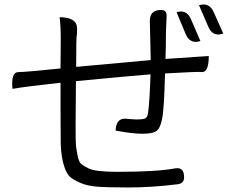

<svg xmlns="http://www.w3.org/2000/svg" viewBox="-20 -798 1040 847"><path d="M316 -503 645 -533 641 -704Q640 -754 690 -754Q716 -754 715 -728L712 -652Q712 -584 710 -538Q892 -550 901 -551Q901 -480 872 -480Q860 -483 708 -474Q704 -314 695 -273Q687 -232 670 -220Q653 -208 608 -208Q563 -208 490 -222Q492 -284 548 -273L581 -271Q613 -271 621 -276Q630 -281 633 -298Q640 -347 644 -470Q541 -462 315 -440Q312 -190 315 -157Q319 -125 324 -103Q330 -81 340 -73Q351 -65 371 -55Q401 -40 496 -40Q671 -40 751 -55Q794 -63 792 -13Q791 12 762 15Q649 29 546 29Q443 29 403 25Q363 21 335 9Q307 -3 291 -16Q275 -30 266 -56Q250 -100 248 -161Q247 -223 247 -433Q90 -416 35 -406Q28 -480 61 -480Q92 -480 247 -496Q248 -567 248 -625Q248 -684 243 -722Q320 -722 320 -672Q320 -645 319 -642Q316 -642 316 -503ZM759 -744Q804 -758 823 -712L864 -617Q818 -602 799 -648L759 -744ZM858 -775Q903 -789 923 -744L965 -650Q918 -634 899 -680L858 -775Z"/></svg>

Font: Swei Half Moon CJK TC
Style: DemiLight
Weight: 350
Version: Version 2.125